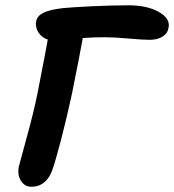

<svg xmlns="http://www.w3.org/2000/svg" viewBox="-20 -713 660 728"><path d="M99.1 -4.9Q72.8 -4.9 58.8 -28.6Q44.9 -52.2 51.8 -83Q53.2 -90.3 80.6 -189.2Q107.9 -288.1 122.1 -358.9Q156.2 -532.7 161.1 -563Q138.2 -570.3 125.5 -590.3Q112.8 -610.4 117.2 -632.8Q121.1 -652.8 144.5 -664.6Q168 -676.3 217.8 -682.1Q250 -685.5 327.4 -689.2Q404.8 -692.9 466.8 -692.9Q538.1 -692.9 582.3 -667.7Q626.5 -642.6 619.1 -607.9Q615.7 -586.4 596.4 -574.2Q577.1 -562 546.9 -562Q522.9 -562 467.3 -566.9Q411.6 -571.8 377.9 -571.8Q333 -571.8 293.9 -568.8Q284.2 -513.2 252.9 -357.9Q233.4 -267.1 211.7 -183.8Q189.9 -100.6 178.2 -67.9Q168 -38.6 147.7 -21.7Q127.4 -4.9 99.1 -4.9Z"/></svg>

Font: Shantell Sans Irregular
Style: Italic
Weight: 600
Italic angle: -11.31°
Designer: Stephen Nixon, Anya Danilova, Shantell Martin
Foundry: Arrow Type
Version: Version 1.006;[9816181b4]